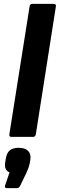

<svg xmlns="http://www.w3.org/2000/svg" viewBox="-20 -703 307 986"><path d="M39 0Q26 0 28 -13L132 -670Q134 -683 145 -683H256Q269 -683 267 -670L164 -13Q161 0 150 0ZM15 263Q2 263 6 250L29 182Q0 171 7 129L10 111Q15 81 31 68.5Q47 56 76 56Q108 56 124 71.5Q140 87 136 116L133 134Q130 148 126 159.5Q122 171 115 186L84 250Q78 263 68 263Z"/></svg>

Font: Sofia Sans ExtraBold
Style: Italic
Weight: 800
Italic angle: -9°
Designer: Botio Nikoltchev, Ani Petrova
Foundry: lettersoup
Version: Version 4.100; ttfautohint (v1.8.4.7-5d5b)